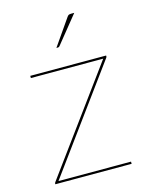

<svg xmlns="http://www.w3.org/2000/svg" viewBox="-109 -777 654 846"><g transform="rotate(-15 218.5 -354.0)"><path d="M400 -490V-485Q400 -483.5 399.2 -482.5Q398.5 -481.5 397 -479L54 -10H385V0H37V-3Q37 -5.5 37.8 -6.5Q38.5 -7.5 40 -10L384 -480H54V-490ZM313 -708 212 -583Q209.5 -579 204 -579H197L279 -697Q283.5 -704 287.5 -706Q291.5 -708 300 -708Z"/></g></svg>

Font: Lato 2
Style: Regular
Weight: 100
Designer: Lukasz Dziedzic with Adam Twardoch and Botio Nikoltchev
Foundry: tyPoland Lukasz Dziedzic
Version: Version 2.015; 2015-08-06; http://www.latofonts.com/